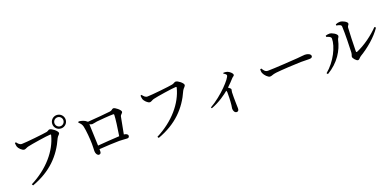

<svg xmlns="http://www.w3.org/2000/svg" viewBox="0 -1840 5900 2906"><g transform="rotate(-20 2950.0 -387.0)"><path d="M883 -618C942 -618 990 -665 990 -725C990 -784 942 -832 883 -832C823 -832 776 -784 776 -725C776 -665 823 -618 883 -618ZM883 -796C922 -796 954 -764 954 -725C954 -685 922 -653 883 -653C843 -653 811 -685 811 -725C811 -764 843 -796 883 -796ZM164 -656 146 -649C148 -621 150 -605 155 -588C165 -559 214 -507 248 -507C269 -507 291 -525 318 -531C375 -545 640 -587 691 -587C700 -587 706 -585 702 -572C644 -342 456 -119 173 25L187 47C491 -63 671 -251 780 -499C795 -532 826 -542 826 -567C826 -598 743 -665 709 -665C689 -665 684 -650 654 -643C605 -633 305 -601 242 -601C206 -601 183 -630 164 -656Z M1316 -183C1313 -282 1306 -464 1303 -532C1318 -524 1334 -518 1345 -518C1364 -518 1394 -528 1426 -532C1481 -538 1633 -550 1693 -550C1703 -550 1706 -546 1706 -538C1706 -485 1684 -321 1665 -207C1570 -203 1418 -191 1316 -183ZM1153 -612C1185 -584 1201 -563 1210 -527C1225 -465 1238 -310 1238 -240C1239 -199 1235 -145 1235 -123C1235 -80 1259 -48 1283 -48C1309 -48 1318 -65 1318 -91C1318 -104 1318 -115 1318 -125C1434 -133 1564 -140 1642 -140C1691 -140 1743 -133 1769 -133C1793 -133 1803 -147 1803 -167C1803 -189 1775 -205 1740 -208C1761 -311 1782 -432 1792 -480C1799 -509 1832 -518 1832 -542C1832 -572 1753 -635 1725 -635C1703 -635 1697 -610 1660 -606C1620 -600 1395 -580 1295 -574C1294 -575 1293 -577 1291 -578C1252 -612 1213 -621 1165 -628Z M2196 -680 2178 -673C2180 -646 2182 -630 2187 -613C2197 -584 2246 -531 2280 -531C2301 -531 2324 -552 2350 -558C2407 -573 2672 -614 2723 -614C2732 -614 2738 -611 2734 -598C2676 -368 2488 -144 2205 0L2219 22C2523 -88 2703 -276 2812 -524C2827 -556 2862 -574 2862 -599C2862 -630 2784 -692 2749 -692C2729 -692 2716 -674 2686 -668C2637 -657 2337 -625 2274 -625C2238 -625 2215 -655 2196 -680Z M3470 -557C3491 -547 3514 -531 3514 -515C3514 -469 3322 -257 3118 -141L3128 -125C3261 -173 3373 -257 3424 -300C3428 -291 3430 -282 3431 -269C3432 -235 3430 -134 3422 -68C3420 -43 3414 -27 3414 -13C3414 20 3430 58 3464 58C3487 58 3499 42 3499 11C3499 -30 3493 -141 3497 -248C3498 -268 3505 -280 3505 -292C3505 -305 3487 -319 3464 -335C3511 -379 3548 -419 3575 -449C3596 -470 3612 -470 3612 -490C3612 -514 3570 -552 3534 -564C3513 -571 3494 -570 3475 -570Z M4016 -428C4016 -407 4016 -386 4024 -366C4039 -328 4090 -274 4121 -274C4153 -274 4165 -291 4227 -298C4302 -307 4567 -322 4633 -322C4697 -322 4732 -320 4768 -320C4804 -320 4819 -332 4819 -352C4819 -384 4772 -405 4727 -405C4702 -405 4669 -399 4602 -394C4552 -390 4215 -368 4121 -368C4076 -368 4059 -398 4036 -434Z M5326 -657C5376 -650 5403 -639 5404 -613C5410 -517 5404 -252 5400 -197C5397 -157 5385 -150 5385 -130C5385 -108 5431 -52 5457 -52C5479 -52 5494 -82 5517 -96C5650 -176 5794 -295 5880 -423L5860 -439C5761 -337 5623 -234 5488 -177C5477 -172 5470 -176 5470 -189C5470 -264 5478 -518 5483 -568C5487 -600 5508 -602 5508 -625C5508 -652 5439 -692 5394 -692C5371 -692 5352 -688 5325 -677ZM5197 -495C5197 -367 5097 -157 4940 -29L4956 -10C5146 -122 5243 -286 5277 -444C5282 -469 5301 -479 5301 -501C5301 -534 5225 -576 5187 -578C5163 -579 5140 -573 5123 -568V-548C5150 -540 5197 -526 5197 -495Z"/></g></svg>

Font: Noto Serif CJK JP Medium
Style: Regular
Weight: 500
Designer: Ryoko NISHIZUKA 西塚涼子 (kana & ideographs); Frank Grießhammer (Latin, Greek & Cyrillic); Wenlong ZHANG 张文龙 (bopomofo); San
Foundry: Adobe Systems Incorporated
Version: Version 1.000;PS 1;hotconv 16.6.53;makeotf.lib2.5.65590